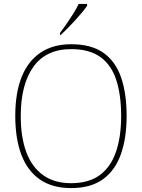

<svg xmlns="http://www.w3.org/2000/svg" viewBox="-20 -951 726 981"><path d="M343 10Q248 10 184.5 -33.5Q121 -77 89.5 -159.5Q58 -242 58 -359Q58 -476 90.5 -557.5Q123 -639 187 -682Q251 -725 344 -725Q446 -725 508 -681.5Q570 -638 598.5 -556Q627 -474 627 -358Q627 -247 598 -164Q569 -81 506.5 -35.5Q444 10 343 10ZM343 -15Q434 -15 490 -56.5Q546 -98 572.5 -175Q599 -252 599 -358Q599 -466 574 -542.5Q549 -619 493 -659.5Q437 -700 344 -700Q215 -700 150.5 -609.5Q86 -519 86 -358Q86 -250 114.5 -173.5Q143 -97 200.5 -56Q258 -15 343 -15ZM287 -784Q302 -803 320 -829Q338 -855 355 -882Q372 -909 382 -931H425V-921Q416 -908 399.5 -888Q383 -868 363 -846Q343 -824 323.5 -804.5Q304 -785 289 -771H287Z"/></svg>

Font: Noto Serif Hebrew Thin
Style: Regular
Weight: 250
Version: Version 2.003